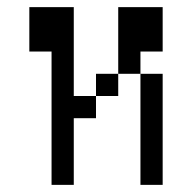

<svg xmlns="http://www.w3.org/2000/svg" viewBox="-20 -520 540 540"><path d="M125 -375Q125 -375 125 0H187.5V-187.5H250V-250H187.5Q187.5 -250 187.5 -500H62.5Q62.5 -500 62.5 -375ZM375 -312.5V0H437.5V-312.5ZM250 -250H312.5V-312.5H250ZM312.5 -312.5H375V-375H437.5Q437.5 -375 437.5 -500H312.5Z"/></svg>

Font: Unifont
Style: Regular
Weight: 500
Version: Version 15.1.04